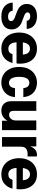

<svg xmlns="http://www.w3.org/2000/svg" viewBox="1123 -1683 570 2856"><g transform="rotate(90 1408.0 -255.0)"><path d="M227 10Q133 10 78 -34.5Q23 -79 18 -159H140Q144 -125 167 -107.5Q190 -90 228 -90Q261 -90 277 -101.5Q293 -113 293 -135Q293 -154 282 -165.5Q271 -177 239 -191L169 -217Q103 -239 71 -276Q39 -313 39 -369Q39 -438 87.5 -479Q136 -520 220 -520Q306 -520 356 -479.5Q406 -439 411 -367H289Q286 -395 268.5 -407.5Q251 -420 221 -420Q194 -420 179 -409.5Q164 -399 164 -380Q164 -363 176.5 -351Q189 -339 221 -327L300 -298Q356 -278 387 -237Q418 -196 418 -142Q418 -71 367.5 -30.5Q317 10 227 10Z M704 10Q632 10 577.5 -23.5Q523 -57 493.5 -117Q464 -177 464 -256Q464 -336 494 -395.5Q524 -455 578 -487.5Q632 -520 705 -520Q774 -520 823.5 -489.5Q873 -459 900 -402.5Q927 -346 927 -267Q927 -252 926 -239.5Q925 -227 923 -216H549V-310H820L793 -285Q793 -354 769 -385Q745 -416 703 -416Q657 -416 632 -377Q607 -338 607 -255Q607 -171 631.5 -132.5Q656 -94 706 -94Q737 -94 757 -109Q777 -124 785 -156H917Q898 -81 845 -35.5Q792 10 704 10Z M1207 10Q1140 10 1087.5 -22.5Q1035 -55 1005.5 -114.5Q976 -174 976 -256Q976 -338 1006 -397Q1036 -456 1089 -488Q1142 -520 1209 -520Q1268 -520 1315 -496.5Q1362 -473 1390.5 -427.5Q1419 -382 1424 -317H1291Q1286 -366 1264 -386.5Q1242 -407 1212 -407Q1187 -407 1166.5 -392Q1146 -377 1134.5 -343.5Q1123 -310 1123 -256Q1123 -201 1134.5 -167.5Q1146 -134 1166.5 -118.5Q1187 -103 1212 -103Q1242 -103 1264 -123.5Q1286 -144 1291 -193H1424Q1419 -128 1389.5 -83Q1360 -38 1312.5 -14Q1265 10 1207 10Z M1624 10Q1581 10 1549.5 -8.5Q1518 -27 1501.5 -60.5Q1485 -94 1485 -138V-510H1629V-170Q1629 -137 1644.5 -121Q1660 -105 1687 -105Q1713 -105 1731.5 -118Q1750 -131 1761 -153Q1772 -175 1772 -203L1788 -106Q1766 -52 1724.5 -21Q1683 10 1624 10ZM1776 0V-108H1772V-510H1916V0Z M2019 0V-510H2158V-387H2162V0ZM2162 -278 2148 -384Q2164 -454 2198.5 -487Q2233 -520 2283 -520Q2298 -520 2307 -517V-378Q2303 -380 2295.5 -380.5Q2288 -381 2277 -381Q2221 -381 2191.5 -358Q2162 -335 2162 -278Z M2573 10Q2501 10 2446.5 -23.5Q2392 -57 2362.5 -117Q2333 -177 2333 -256Q2333 -336 2363 -395.5Q2393 -455 2447 -487.5Q2501 -520 2574 -520Q2643 -520 2692.5 -489.5Q2742 -459 2769 -402.5Q2796 -346 2796 -267Q2796 -252 2795 -239.5Q2794 -227 2792 -216H2418V-310H2689L2662 -285Q2662 -354 2638 -385Q2614 -416 2572 -416Q2526 -416 2501 -377Q2476 -338 2476 -255Q2476 -171 2500.5 -132.5Q2525 -94 2575 -94Q2606 -94 2626 -109Q2646 -124 2654 -156H2786Q2767 -81 2714 -35.5Q2661 10 2573 10Z"/></g></svg>

Font: Instrument Sans SemiCondensed
Style: Bold
Weight: 700
Width: 4
Designer: Rodrigo Fuenzalida
Foundry: fragTYPE
Version: Version 1.000;gftools[0.9.28]